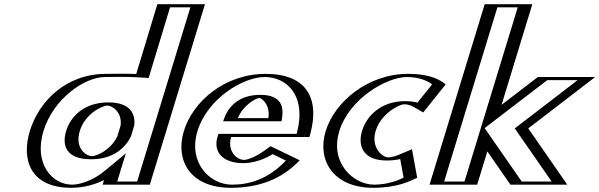

<svg xmlns="http://www.w3.org/2000/svg" viewBox="-20 -880 2856 915"><path d="M335.3 -256C357 -327 425.3 -377 492.3 -377C550 -377 586.1 -338.7 579.7 -281.6L564.3 -230.9C536.6 -174.3 479 -136 418.6 -136C346.6 -136 313.9 -186 335.3 -256ZM669 0H494L511.7 -58C460.9 -16 389.4 15 319.4 15C169.4 15 101.4 -106 147.3 -256C193.1 -406 335.4 -528 485.4 -528C515.6 -528 586.2 -530.5 653.7 -526L754.9 -860H931.9ZM578.9 -229.5 595.1 -283C602.4 -348 562.4 -392 496.8 -392C421.9 -392 344.5 -335.2 320.3 -256C296.5 -178.3 334 -121 414 -121C482.1 -121 547.3 -165.1 578.9 -229.5ZM658.6 -15 912.3 -845H765.4L663.9 -510L648.2 -511C581.5 -515.5 511.6 -513 480.8 -513C340 -513 206 -399 162.3 -256C118.6 -113 183.1 0 324 0C389.6 0 456.7 -29.2 503.7 -68.1L538.6 -96.9L513.6 -15ZM414 -121C334 -121 296.5 -178.3 320.3 -256C344.5 -335.2 421.9 -392 496.8 -392C562.4 -392 602.4 -348 595.1 -283L578.9 -229.5C547.3 -165.1 482.1 -121 414 -121ZM658.6 -15H513.6L538.6 -96.9L503.7 -68.1C456.7 -29.2 389.6 0 324 0C183.1 0 118.6 -113 162.3 -256C206 -399 340 -513 480.8 -513C511.6 -513 581.5 -515.5 648.2 -511L663.9 -510L765.4 -845H912.3ZM564.3 -230.9 579.7 -281.6C586.1 -338.7 550 -377 492.3 -377C425.3 -377 357 -327 335.3 -256C313.9 -186.1 346.7 -136 418.6 -136C480.1 -136 537.8 -176.9 564.3 -230.9ZM485.4 -528C335.4 -528 193.1 -406 147.3 -256C101.4 -106 169.4 15 319.4 15C389.4 15 460.9 -16 511.7 -58L494 0H669L931.9 -860H754.9L653.7 -526C591.1 -530.2 514.3 -528 485.4 -528ZM604.2 -230.3 619.8 -282.1C626.1 -337.1 601.2 -392 496.8 -392C379.4 -392 315.9 -323.6 295.3 -256C275 -189.6 291.9 -121 414 -121C520.8 -121 577.5 -176 604.2 -230.3ZM633.6 -15H538.6L579.5 -148.9L475.3 -62.8C424.9 -21.2 361.5 0 324 0C226.6 0 140.1 -101.7 187.3 -256C234.5 -410.3 383.5 -513 480.8 -513C514.9 -513 580.8 -515.3 642.4 -511.2L688.3 -508.2L790.4 -845H887.3ZM418.6 -136C389 -136 335.4 -174.7 360.3 -256C385.5 -338.6 467.9 -377 492.3 -377C511.1 -377 562.4 -349.5 555 -282.5L539.1 -230C506.4 -163.6 440.1 -136 418.6 -136ZM694 0 956.9 -860H729.9L629.2 -527.4C565.7 -529.9 508.8 -528 485.4 -528C292 -528 164.7 -394.7 122.3 -256C79.9 -117.3 126.1 15 319.4 15C382.4 15 436.1 -2.3 475.7 -21.9L469 0Z M1088.9 -317C1106.3 -364 1155.3 -413 1216.3 -413C1268.3 -413 1292.4 -371 1283.9 -317ZM1275.9 -173C1128.3 -60 1030.1 -141 1056.4 -227H1429.4C1487.8 -418 1402.4 -528 1246.4 -528C1091.4 -528 927.1 -406 881.3 -256C835.7 -107 925.4 15 1080.4 15C1194.4 15 1299.7 -22 1387.4 -119ZM1068.3 -302 1074.2 -318C1093.8 -370.8 1150.3 -428 1220.9 -428C1282.2 -428 1308.7 -378.2 1299.4 -319.2L1296.7 -302ZM1273.8 -155.3C1167.7 -79 1081.5 -94.7 1049.6 -146.8C1036.1 -168.9 1032.3 -197.3 1041.4 -227L1046 -242H1418.7C1465.6 -415.4 1386.1 -513 1241.8 -513C1094.7 -513 939.4 -397.2 896.3 -256C853.4 -115.8 937.8 0 1085 0C1189.7 0 1282.5 -30.9 1363.1 -112.1ZM1068.3 -302H1296.7L1299.4 -319.2C1308.7 -378.2 1282.2 -428 1220.9 -428C1150.3 -428 1093.8 -370.8 1074.2 -318ZM1273.8 -155.3 1363.1 -112.1C1282.5 -30.9 1189.7 0 1085 0C937.8 0 853.4 -115.8 896.3 -256C939.4 -397.2 1094.7 -513 1241.8 -513C1386.1 -513 1465.6 -415.4 1418.7 -242H1046L1041.4 -227C1032.3 -197.3 1036.1 -168.9 1049.6 -146.8C1081.5 -94.7 1167.7 -79 1273.8 -155.3ZM1088.9 -317H1283.9C1292.4 -371 1268.2 -413 1216.3 -413C1155.3 -413 1106.3 -364 1088.9 -317ZM1267 -166.4 1276.1 -172.9 1387.9 -118.8 1372.8 -103.6C1287.3 -17.5 1188 15 1080.4 15C925.4 15 835.7 -107 881.3 -256C927.1 -406 1091.4 -528 1246.4 -528C1398.6 -528 1482.7 -423.1 1433.9 -242.5L1429.7 -227H1056.4C1048.6 -201.6 1051.7 -176.6 1063.8 -156.9C1091.8 -111.2 1167.9 -95 1267 -166.4ZM1043.4 -302H1321.6L1324.1 -317.8C1331.9 -367.1 1324.4 -428 1220.9 -428C1107.2 -428 1064.6 -359.6 1049 -317.4ZM1279.4 -145.4 1342.5 -114.8C1256.8 -24.3 1166.4 0 1085 0C980.6 0 874.8 -104 921.3 -256C968.1 -409.1 1137.5 -513 1241.8 -513C1344.2 -513 1443.9 -427 1393.7 -242H1021L1016.4 -227C1001.1 -176.9 1018.3 -121.8 1098.2 -106.1C1162.3 -93.6 1229.1 -114.3 1279.4 -145.4ZM1259 -317H1113.9C1135.3 -374.6 1198 -413 1216.3 -413C1226.6 -413 1269.1 -381.1 1259 -317ZM1238.4 -161C1196.5 -130.8 1161.2 -120 1147.5 -118.3C1138.4 -117.1 1108.3 -120.1 1089 -151.7C1076.6 -171.8 1072.8 -198.9 1081.4 -227H1454.7L1458.8 -242.2C1504.7 -411.9 1440.2 -528 1246.4 -528C1048.6 -528 898.5 -394.2 856.3 -256C814.3 -118.9 882.6 15 1080.4 15C1213.2 15 1318.7 -25.8 1400.6 -108.3L1408.3 -116.1L1269.5 -183.3Z M1944.5 -31 1922.1 -154C1922.1 -154 1881.7 -130 1828.7 -130C1761.7 -130 1723.9 -186 1745.6 -257C1767 -327 1839.1 -383 1906.1 -383C1959.1 -383 1984.8 -359 1984.8 -359L2081.8 -480C2081.8 -480 2038.4 -528 1924.4 -528C1775.4 -528 1603.1 -406 1557 -255C1511.1 -105 1610.4 15 1758.4 15C1872.4 15 1944.5 -31 1944.5 -31ZM1926.8 -36.3C1902.3 -24 1844.3 0 1763 0C1622.5 0 1529 -114.4 1572 -255C1615.3 -396.8 1778.5 -513 1919.8 -513C2001.7 -513 2044.9 -487.3 2061 -475L1984.8 -379.9C1970 -388.4 1946.7 -398 1910.7 -398C1835 -398 1754.4 -334.9 1730.6 -257C1706.5 -178.2 1748.5 -115 1824.2 -115C1860.4 -115 1891.6 -125.5 1909.2 -133ZM1926.8 -36.3 1909.2 -133C1891.6 -125.5 1860.4 -115 1824.2 -115C1748.5 -115 1706.5 -178.2 1730.6 -257C1754.4 -334.9 1835 -398 1910.7 -398C1946.7 -398 1970 -388.4 1984.8 -379.9L2061 -475C2044.9 -487.3 2001.7 -513 1919.8 -513C1778.5 -513 1615.3 -396.8 1572 -255C1529 -114.4 1622.5 0 1763 0C1844.3 0 1902.3 -24 1926.8 -36.3ZM1944.6 -30.4 1930.5 -23.3C1903.9 -10 1842.7 15 1758.4 15C1610.4 15 1511.1 -105 1557 -255C1603.1 -406 1775.4 -528 1924.4 -528C2009.5 -528 2055.2 -501.2 2072.8 -487.8L2082.3 -480.6L1985.5 -359.9L1974.1 -366.4C1960.5 -374.2 1939.4 -383 1906.1 -383C1839.1 -383 1767 -327 1745.6 -257C1723.9 -186 1761.8 -130 1828.7 -130C1862.1 -130 1890.8 -139.7 1906.8 -146.5L1922.3 -153.1ZM1903.4 -33.5C1881.8 -22.2 1828.8 0 1763 0C1665.3 0 1550.3 -102.3 1597 -255C1644 -408.8 1821.5 -513 1919.8 -513C1985.6 -513 2025.5 -489.1 2039.2 -477.7L1969.7 -391C1953.4 -395.2 1934.9 -398 1910.7 -398C1791.6 -398 1725.8 -323.3 1705.6 -257C1685 -189.8 1705 -115 1824.2 -115C1848.4 -115 1871.7 -118.5 1887.3 -121.9ZM1968.1 -33.2 1943.3 -168.9 1880.3 -142.2C1864.8 -135.6 1843.7 -130 1828.7 -130C1805.2 -130 1745.3 -174.4 1770.6 -257C1795.5 -338.7 1882.5 -383 1906.1 -383C1921.8 -383 1937.1 -378.3 1950.3 -370.8L1996.8 -344.2L2104 -477.9C2081.2 -495.3 2038.6 -528 1924.4 -528C1732.4 -528 1574.5 -394 1532 -255C1489.8 -117 1567.6 15 1758.4 15C1871.2 15 1932.8 -15.6 1968.1 -33.2Z M2794.8 -513 2475.9 -268 2662 0H2434L2291.7 -205L2229 0H2052L2314.9 -860H2491.9L2331.1 -334L2564.8 -513ZM2754.1 -498 2454.7 -268 2630.4 -15H2444.8L2287.7 -241.2L2218.6 -15H2071.6L2325.3 -845H2472.3L2305 -297.8L2566.5 -498ZM2754.1 -498H2566.5L2305 -297.8L2472.3 -845H2325.3L2071.6 -15H2218.6L2287.7 -241.2L2444.8 -15H2630.4L2454.7 -268ZM2794.8 -513H2564.8L2331.1 -334L2491.9 -860H2314.9L2052 0H2229L2291.7 -205L2434 0H2662L2475.9 -268ZM2447.3 -845 2193.6 -15H2096.6L2350.3 -845ZM2289.6 -269.5 2588 -498H2732.6L2433.2 -268L2608.9 -15H2466.3ZM2816.4 -513H2543.3L2370.3 -380.5L2516.9 -860H2289.9L2027 0H2254L2302.5 -158.5L2412.5 0H2683.5L2497.5 -268Z"/></svg>

Font: Hussar Outliner
Style: Obl
Weight: 700
Foundry: Cannot Into Space Fonts
Version: Version 0.92